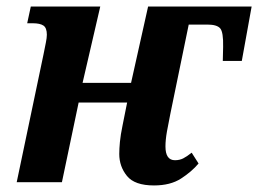

<svg xmlns="http://www.w3.org/2000/svg" viewBox="-20 -556 788 586"><path d="M450 10Q391 10 367.5 -19Q344 -48 344 -86Q344 -102 346 -123Q348 -144 354 -173L368 -243H220L169 0H31L113 -391Q117 -411 120 -426Q123 -441 123 -450Q123 -471 112.5 -478Q102 -485 80 -485H63L74 -536H286L232 -303H380L432 -536H748L718 -370H660L661 -413Q662 -458 652 -469.5Q642 -481 613 -481H556L500 -209Q494 -180 489.5 -154.5Q485 -129 485 -109Q485 -67 514 -67Q528 -67 539 -72.5Q550 -78 565 -90L586 -57Q565 -32 532.5 -11Q500 10 450 10Z"/></svg>

Font: Noto Serif Condensed
Style: Bold Italic
Weight: 700
Width: 3
Italic angle: -12°
Designer: Monotype Design Team
Foundry: Monotype Imaging Inc.
Version: Version 2.014